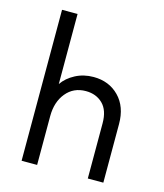

<svg xmlns="http://www.w3.org/2000/svg" viewBox="-106 -780 733 860"><g transform="rotate(15 260.5 -350.0)"><path d="M454 -272V0H382V-256Q382 -316 351.5 -346Q321 -376 273 -376Q216 -376 181.5 -334Q147 -292 147 -226V0H75V-700H147V-375Q168 -406 206 -426Q244 -446 290 -446Q362 -446 408 -399Q454 -352 454 -272Z"/></g></svg>

Font: Tilda Sans
Style: Regular
Weight: 400
Designer: ParaType Ltd
Foundry: ParaType Ltd
Version: Version 1.002W